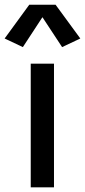

<svg xmlns="http://www.w3.org/2000/svg" viewBox="-54 -799 363 819"><path d="M77.1 0V-527.3H176.3V0ZM43.5 -598.1 -34.2 -634.8 70.8 -778.8H183.1L288.6 -634.8L210.9 -598.1L127 -725.6Z"/></svg>

Font: Schibsted Grotesk Medium
Style: Regular
Weight: 500
Designer: Bakken & Baeck AS, Henrik Kongsvoll
Foundry: Schibsted ASA
Version: Version 1.100;gftools[0.9.25]